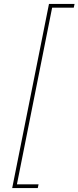

<svg xmlns="http://www.w3.org/2000/svg" viewBox="-20 -762 399 976"><path d="M42 194 229 -742H359L355 -723H245L66 175H176L172 194Z"/></svg>

Font: Montserrat Thin Thin
Style: Italic
Weight: 250
Italic angle: -11.3°
Version: Version 9.000